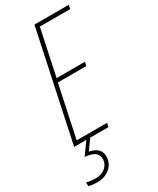

<svg xmlns="http://www.w3.org/2000/svg" viewBox="-278 -782 895 1090"><g transform="rotate(-30 169.5 -237.0)"><path d="M2 0H82L25 79C78 84 109 100 109 141C109 182 73 216 20 216C-11 216 -30 212 -40 208V233C-26 236 -11 240 18 240C85 240 134 195 134 138C134 96 105 73 61 65L107 0H227L232 -25H33L105 -363H291L297 -388H111L175 -689H374L379 -714H154Z"/></g></svg>

Font: Noto Sans ExtraCondensed Thin
Style: Italic
Weight: 100
Width: 2
Italic angle: -12°
Designer: Monotype Design Team
Foundry: Monotype Imaging Inc.
Version: Version 2.013